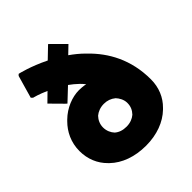

<svg xmlns="http://www.w3.org/2000/svg" viewBox="-238 -1047 1232 1232"><g transform="rotate(-45 378.0 -431.0)"><path d="M298 -332C318 -349 346 -360 378 -360C408 -360 434 -351 457 -332C473 -315 488 -289 489 -261V-256C489 -226 478 -202 458 -181C438 -164 411 -153 378 -153C344 -153 318 -162 297 -180C280 -198 267 -225 267 -256C267 -286 279 -312 298 -332ZM128 -72 135 -65C192 -10 277 22 380 22C479 22 563 -10 620 -65L628 -73C676 -120 703 -184 703 -257C703 -438 628 -568 532 -662L524 -670C497 -697 467 -721 437 -742L489 -792L407 -874L396 -884L320 -811C215 -863 130 -882 130 -882H127L118 -873L74 -719L85 -708H87C91 -707 127 -698 181 -674L123 -617L203 -536L214 -526L301 -608C321 -594 341 -577 360 -559C369 -550 378 -540 387 -529C363 -534 337 -535 327 -535C266 -535 194 -507 141 -455L133 -447C86 -400 53 -335 53 -256C53 -183 80 -119 128 -72Z"/></g></svg>

Font: Hussar Woodtype
Style: Ultra
Weight: 900
Foundry: Cannot Into Space Fonts
Version: Version 1.07